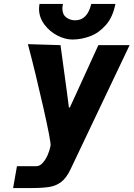

<svg xmlns="http://www.w3.org/2000/svg" viewBox="-20 -954 678 974"><path d="M66 -111H165Q182 -111 197.2 -128.2Q212.5 -145.5 222.8 -170Q233 -194.5 236.5 -215Q239.5 -233 199.5 -410Q159.5 -587 121.5 -730L287 -725L320 -483L329.5 -409H334.5L368 -482L479 -725H637.5L337.5 -94.5Q317 -51.5 291.2 -31.5Q265.5 -11.5 231.2 -5.8Q197 0 135.5 0H46.5ZM178 -909.5Q178 -920 180.5 -934H299.5Q296.5 -921.5 296.5 -911Q296.5 -880.5 316 -865.8Q335.5 -851 361.5 -851Q423 -851 443 -934H565.5Q552.5 -867.5 517.2 -827.2Q482 -787 437.2 -770.2Q392.5 -753.5 347 -753.5Q310 -753.5 270.2 -774.2Q230.5 -795 204.2 -831Q178 -867 178 -909.5Z"/></svg>

Font: JuliaMono Black
Style: Italic
Weight: 900
Italic angle: -9°
Monospace: yes
Designer: cormullion
Foundry: corm
Version: Version 0.057; ttfautohint (v1.8.4)